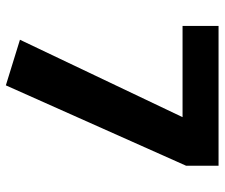

<svg xmlns="http://www.w3.org/2000/svg" viewBox="-74 -658 749 640"><g transform="rotate(90 300.0 -338.5)"><path d="M265 16 113 -31 371 -573H67V-693H533V-585Z"/></g></svg>

Font: Qzxlaeiskcpccdgjqmyffctclhy
Style: Regular
Weight: 700
Monospace: yes
Designer: Carrois Corporate & Edenspiekermann
Foundry: Carrois Corporate GbR & Edenspiekermann AG
Version: Version 2.001